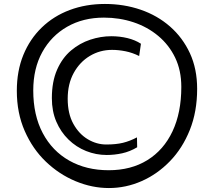

<svg xmlns="http://www.w3.org/2000/svg" viewBox="-20 -821 1081 970"><path d="M530 129Q445 129 362 94.5Q279 60 212 -4Q145 -68 105 -159Q65 -250 65 -362Q65 -463 98 -543.5Q131 -624 191 -682Q251 -740 332.5 -770.5Q414 -801 510 -801Q606 -801 690.5 -772Q775 -743 839 -687Q903 -631 939.5 -552Q976 -473 976 -372Q976 -257 939 -164.5Q902 -72 838.5 -6.5Q775 59 695.5 94Q616 129 530 129ZM529 39Q642 39 724.5 -12Q807 -63 851.5 -157.5Q896 -252 896 -382Q896 -465 865 -529.5Q834 -594 779.5 -639.5Q725 -685 654.5 -708.5Q584 -732 505 -732Q400 -732 319.5 -686Q239 -640 193.5 -557.5Q148 -475 148 -364Q148 -239 196 -148.5Q244 -58 330 -9.5Q416 39 529 39ZM519 -38Q465 -38 415 -58Q365 -78 326 -116Q287 -154 264.5 -206.5Q242 -259 242 -325Q242 -409 268.5 -469Q295 -529 339 -566Q383 -603 436 -620.5Q489 -638 542 -638Q585 -638 624 -628.5Q663 -619 692 -600L683 -538Q649 -555 614 -562Q579 -569 546 -569Q485 -569 434 -538.5Q383 -508 352.5 -452.5Q322 -397 322 -322Q322 -247 350.5 -195.5Q379 -144 423.5 -117.5Q468 -91 517 -91Q566 -91 601 -99.5Q636 -108 672 -127L673 -77Q636 -55 597 -46.5Q558 -38 519 -38Z"/></svg>

Font: Marhey Light Light
Style: Regular
Weight: 300
Version: Version 1.000